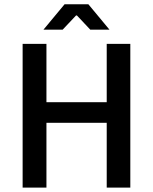

<svg xmlns="http://www.w3.org/2000/svg" viewBox="-20 -854 696 874"><path d="M83 0V-654.3H191.4V-388.7H465.8V-654.3H573.2V0H465.8V-294.9H191.4V0ZM177.7 -718.8 273.9 -834.5H382.3L478.5 -718.8H391.1L330.1 -783.7H326.2L265.1 -718.8Z"/></svg>

Font: Varta Light
Style: Bold
Weight: 700
Version: Version 1.004